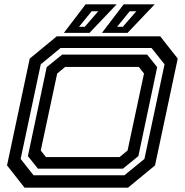

<svg xmlns="http://www.w3.org/2000/svg" viewBox="-20 -868 854 888"><path d="M93.5 0 12.5 -103 117.5 -597 242.5 -700H721L802 -597L697 -103L572 0ZM135 -57.5H555.5L648 -133L741 -570.5L681 -646H260L168.5 -570.5L75.5 -133ZM155.5 -88 109 -146 196 -557.5 267.5 -615.5H660.5L707 -557.5L620 -146L548.5 -88ZM192.5 -141.5H533L570 -172L646 -528L622 -558.5H281.5L244.5 -528L168.5 -172ZM451.5 -716 552 -848H695.5L570 -716ZM275.5 -716 376 -848H519.5L394 -716ZM345.5 -744H372L434.5 -816H404ZM521.5 -744H548L610.5 -816H580Z"/></svg>

Font: Tourney Expanded SemiBold
Style: Italic
Weight: 600
Width: 7
Italic angle: -12°
Designer: Tyler Finck
Foundry: Etcetera Type Co
Version: Version 1.010; ttfautohint (v1.8.3)